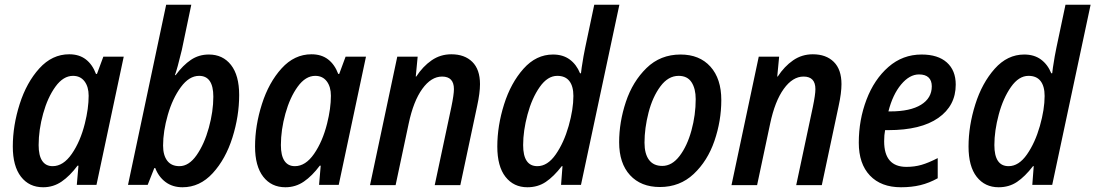

<svg xmlns="http://www.w3.org/2000/svg" viewBox="-20 -780 4621 810"><path d="M34 -162Q34 -250 63 -341Q92 -432 146 -491.5Q200 -551 272 -551Q314 -551 342 -529.5Q370 -508 385 -468H389L416 -541H502L387 0H304L311 -81H307Q275 -38 240 -14Q205 10 162 10Q103 10 68.5 -34.5Q34 -79 34 -162ZM338 -259Q354 -323 354 -376Q354 -414 336.5 -437Q319 -460 288 -460Q247 -460 214 -414.5Q181 -369 162 -300.5Q143 -232 143 -168Q143 -124 158 -101.5Q173 -79 202 -79Q247 -79 283 -131Q319 -183 338 -259Z M635 -71H631L603 0H520L681 -760H787L747 -569Q728 -490 718 -463H721Q752 -505 785.5 -527.5Q819 -550 861 -550Q920 -550 954.5 -506Q989 -462 989 -379Q989 -290 960.5 -199.5Q932 -109 877.5 -49.5Q823 10 750 10Q708 10 678.5 -12Q649 -34 635 -71ZM880 -372Q880 -460 820 -460Q778 -460 743 -412.5Q708 -365 688 -295.5Q668 -226 668 -166Q668 -125 685.5 -102Q703 -79 737 -79Q777 -79 809.5 -125.5Q842 -172 861 -241Q880 -310 880 -372Z M1056 -162Q1056 -250 1085 -341Q1114 -432 1168 -491.5Q1222 -551 1294 -551Q1336 -551 1364 -529.5Q1392 -508 1407 -468H1411L1438 -541H1524L1409 0H1326L1333 -81H1329Q1297 -38 1262 -14Q1227 10 1184 10Q1125 10 1090.5 -34.5Q1056 -79 1056 -162ZM1360 -259Q1376 -323 1376 -376Q1376 -414 1358.5 -437Q1341 -460 1310 -460Q1269 -460 1236 -414.5Q1203 -369 1184 -300.5Q1165 -232 1165 -168Q1165 -124 1180 -101.5Q1195 -79 1224 -79Q1269 -79 1305 -131Q1341 -183 1360 -259Z M1656 -541H1742L1734 -457H1736Q1764 -500 1801 -525.5Q1838 -551 1884 -551Q1940 -551 1972.5 -519Q2005 -487 2005 -425Q2005 -388 1993 -333L1922 1H1814L1884 -328Q1895 -381 1895 -404Q1895 -457 1845 -457Q1799 -457 1761.5 -405Q1724 -353 1704 -258L1649 1H1541Z M2078 -162Q2078 -249 2106.5 -339.5Q2135 -430 2188.5 -490Q2242 -550 2313 -550Q2355 -550 2383.5 -529Q2412 -508 2427 -471H2431L2434 -495Q2442 -548 2449 -580L2487 -760H2593L2431 0H2347L2353 -79H2350Q2316 -35 2282.5 -12.5Q2249 10 2205 10Q2147 10 2112.5 -34Q2078 -78 2078 -162ZM2399 -375Q2399 -416 2382 -438Q2365 -460 2331 -460Q2290 -460 2257 -413Q2224 -366 2205.5 -297Q2187 -228 2187 -168Q2187 -79 2247 -79Q2290 -79 2324.5 -128.5Q2359 -178 2379 -248.5Q2399 -319 2399 -375Z M2592 -180Q2592 -265 2620.5 -350.5Q2649 -436 2707.5 -493Q2766 -550 2851 -550Q2931 -550 2977 -499Q3023 -448 3023 -358Q3023 -270 2994 -185.5Q2965 -101 2906.5 -46Q2848 9 2764 9Q2684 9 2638 -41Q2592 -91 2592 -180ZM2915 -362Q2915 -406 2897.5 -433Q2880 -460 2843 -460Q2799 -460 2766 -415.5Q2733 -371 2716 -305Q2699 -239 2699 -178Q2699 -131 2718 -105.5Q2737 -80 2774 -80Q2815 -80 2847 -122Q2879 -164 2897 -229.5Q2915 -295 2915 -362Z M3181 -541H3267L3259 -457H3261Q3289 -500 3326 -525.5Q3363 -551 3409 -551Q3465 -551 3497.5 -519Q3530 -487 3530 -425Q3530 -388 3518 -333L3447 1H3339L3409 -328Q3420 -381 3420 -404Q3420 -457 3370 -457Q3324 -457 3286.5 -405Q3249 -353 3229 -258L3174 1H3066Z M3603 -178Q3603 -274 3635.5 -359.5Q3668 -445 3728 -497.5Q3788 -550 3868 -550Q3937 -550 3974.5 -516.5Q4012 -483 4012 -423Q4012 -334 3938.5 -282.5Q3865 -231 3728 -231H3714Q3710 -211 3710 -184Q3710 -76 3804 -76Q3838 -76 3867.5 -84.5Q3897 -93 3936 -113V-28Q3900 -8 3863 1Q3826 10 3781 10Q3697 10 3650 -39.5Q3603 -89 3603 -178ZM3736 -310Q3820 -310 3865.5 -338Q3911 -366 3911 -416Q3911 -440 3897.5 -453Q3884 -466 3857 -466Q3817 -466 3781.5 -423.5Q3746 -381 3728 -310Z M4066 -162Q4066 -249 4094.5 -339.5Q4123 -430 4176.5 -490Q4230 -550 4301 -550Q4343 -550 4371.5 -529Q4400 -508 4415 -471H4419L4422 -495Q4430 -548 4437 -580L4475 -760H4581L4419 0H4335L4341 -79H4338Q4304 -35 4270.5 -12.5Q4237 10 4193 10Q4135 10 4100.5 -34Q4066 -78 4066 -162ZM4387 -375Q4387 -416 4370 -438Q4353 -460 4319 -460Q4278 -460 4245 -413Q4212 -366 4193.5 -297Q4175 -228 4175 -168Q4175 -79 4235 -79Q4278 -79 4312.5 -128.5Q4347 -178 4367 -248.5Q4387 -319 4387 -375Z"/></svg>

Font: Noto Sans UI NarrowMedium
Style: Italic
Weight: 500
Width: 4
Italic angle: -12°
Designer: Monotype Design Team
Foundry: Monotype Imaging Inc.
Version: Version 1.001